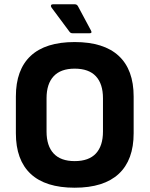

<svg xmlns="http://www.w3.org/2000/svg" viewBox="-20 -863 697 895"><path d="M328 12Q192 12 123 -52.5Q54 -117 54 -242V-413Q54 -538 123 -602.5Q192 -667 328 -667Q464 -667 533.5 -602.5Q603 -538 603 -413V-242Q603 -117 533.5 -52.5Q464 12 328 12ZM328 -112Q394 -112 427 -147.5Q460 -183 460 -250V-405Q460 -472 427 -507.5Q394 -543 328 -543Q263 -543 230 -507.5Q197 -472 197 -405V-250Q197 -183 230 -147.5Q263 -112 328 -112ZM318 -708Q309 -708 304 -715L220 -828Q216 -834 218 -838.5Q220 -843 226 -843H329Q339 -843 344 -833L404 -721Q411 -708 398 -708Z"/></svg>

Font: Sofia Sans ExtraBold
Style: Regular
Weight: 800
Designer: Botio Nikoltchev, Ani Petrova
Foundry: lettersoup
Version: Version 4.101; ttfautohint (v1.8.4.7-5d5b)